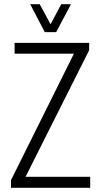

<svg xmlns="http://www.w3.org/2000/svg" viewBox="-20 -889 470 909"><path d="M32 0V-36L330 -635H49V-686H402V-651L101 -52H407V0ZM123 -869H168L233 -749H206L270 -869H316L246 -737H192Z"/></svg>

Font: Archivo ExtraCondensed ExtraLight
Style: Regular
Weight: 250
Width: 2
Designer: Hector Gatti
Foundry: Omnibus-Type
Version: Version 2.001